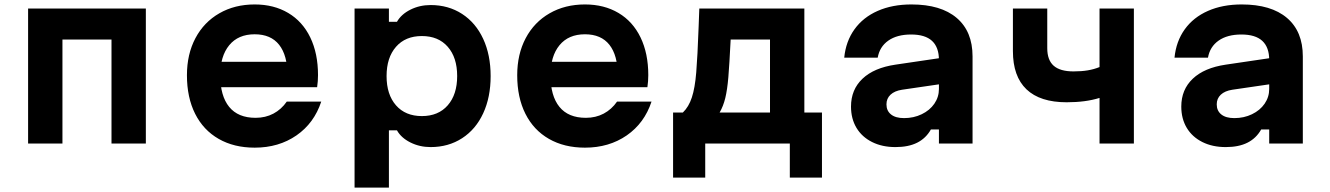

<svg xmlns="http://www.w3.org/2000/svg" viewBox="-20 -652 6040 872"><path d="M107.6 -613.1H642.4V0H486.4V-472.3H263.6V0H107.6Z M1333.7 -371.2 1285.5 -310.3Q1285.5 -400.7 1247.8 -448.5Q1210.1 -496.3 1136.7 -496.3Q1061.9 -496.3 1021.1 -446.7Q980.3 -397.1 980.3 -310.3Q980.3 -216.4 1020.8 -166.6Q1061.2 -116.9 1140.7 -116.9Q1185.8 -116.9 1221.8 -136Q1257.7 -155.1 1282.5 -190.6H1439Q1406.8 -92.7 1326.4 -37Q1246 18.6 1136.7 18.6Q1042.8 18.6 973.2 -21.2Q903.6 -61 866.3 -135.1Q829 -209.3 829 -310.3Q829 -405.9 867.6 -478.7Q906.2 -551.5 976.2 -591.6Q1046.1 -631.8 1136.7 -631.8Q1223.9 -631.8 1289 -593.1Q1354.1 -554.5 1389.2 -481.9Q1424.3 -409.2 1424.3 -310.9Q1424.3 -283.5 1420.3 -256.1H954.7V-371.2Z M1590.3 -613.1H1746.3V-553.1H1782.9Q1802.1 -587.1 1843.9 -608.1Q1885.7 -629.1 1935.7 -629.1Q2016.5 -629.1 2078.6 -588.8Q2140.7 -548.5 2174.5 -475.5Q2208.3 -402.5 2208.3 -306.5Q2208.3 -210.4 2174.5 -137.4Q2140.7 -64.3 2078.6 -24.2Q2016.5 16 1935.7 16Q1885.9 16 1843.9 -5Q1801.9 -26 1782.9 -60H1746.3V200H1590.3ZM2056.3 -306.7Q2056.3 -390.8 2013.5 -439.6Q1970.8 -488.3 1896 -488.3Q1821.2 -488.3 1778.5 -439.4Q1735.7 -390.5 1735.7 -306.5Q1735.7 -222.4 1778.5 -173.6Q1821.2 -124.8 1896 -124.8Q1970.8 -124.8 2013.5 -173.7Q2056.3 -222.6 2056.3 -306.7Z M2833.7 -371.2 2785.5 -310.3Q2785.5 -400.7 2747.8 -448.5Q2710.1 -496.3 2636.7 -496.3Q2561.9 -496.3 2521.1 -446.7Q2480.3 -397.1 2480.3 -310.3Q2480.3 -216.4 2520.8 -166.6Q2561.2 -116.9 2640.7 -116.9Q2685.8 -116.9 2721.8 -136Q2757.7 -155.1 2782.5 -190.6H2939Q2906.8 -92.7 2826.4 -37Q2746 18.6 2636.7 18.6Q2542.8 18.6 2473.2 -21.2Q2403.6 -61 2366.3 -135.1Q2329 -209.3 2329 -310.3Q2329 -405.9 2367.6 -478.7Q2406.2 -551.5 2476.2 -591.6Q2546.1 -631.8 2636.7 -631.8Q2723.9 -631.8 2789 -593.1Q2854.1 -554.5 2889.2 -481.9Q2924.3 -409.2 2924.3 -310.9Q2924.3 -283.5 2920.3 -256.1H2454.7V-371.2Z M3036.9 -140.8H3081.2Q3108.2 -166.6 3122.2 -209.6Q3136.3 -252.5 3142.1 -323.4Q3148 -394.3 3153 -531.7Q3155 -572.4 3156 -613.1H3633.1V-140.8H3713.1V154.6H3567.1V0H3182.9V154.6H3036.9ZM3477.1 -140.8V-472.3H3298.4Q3292.7 -358.2 3287.9 -301Q3283 -243.8 3274 -206.7Q3264.9 -169.6 3248.2 -140.8Z M4255 -270.5 4076.5 -244.4Q4043.1 -239.3 4024.5 -222Q4006 -204.6 4006 -178.1Q4006 -148.7 4026.8 -132.2Q4047.5 -115.6 4085.9 -115.6Q4129.7 -115.6 4166.1 -133.2Q4202.6 -150.7 4223.5 -181Q4244.3 -211.3 4244.3 -247.8V-380Q4244.3 -437.1 4213.1 -466.2Q4181.8 -495.3 4118 -495.3Q4053.9 -495.3 4014.4 -467.5Q3975 -439.8 3966.2 -390H3814.2Q3821.5 -464.3 3860.8 -518.9Q3900.1 -573.5 3966.4 -602.6Q4032.7 -631.8 4119.4 -631.8Q4253.2 -631.8 4325.1 -570.5Q4397 -509.2 4397 -395.9V0H4244.3V-63.9H4207.8Q4185.3 -24 4145.6 -4Q4105.9 16 4046.9 16Q3986.5 16 3940.6 -7Q3894.6 -30 3869.8 -71.4Q3845 -112.9 3845 -167.9Q3845 -245.2 3897.3 -294.6Q3949.5 -344.1 4047.1 -358.4L4255 -389.1Z M4824.3 -187.5Q4703.6 -187.5 4641.9 -246.3Q4580.3 -305.1 4580.3 -420V-613.1H4736.3V-433.1Q4736.3 -379.1 4765.5 -353.4Q4794.8 -327.7 4855.3 -327.7Q4892.1 -327.7 4920.3 -332.5Q4948.6 -337.3 4973.7 -347.4V-613.1H5129.7V0H4973.7V-207.3Q4910.7 -187.5 4824.3 -187.5Z M5755 -270.5 5576.5 -244.4Q5543.1 -239.3 5524.5 -222Q5506 -204.6 5506 -178.1Q5506 -148.7 5526.8 -132.2Q5547.5 -115.6 5585.9 -115.6Q5629.7 -115.6 5666.1 -133.2Q5702.6 -150.7 5723.5 -181Q5744.3 -211.3 5744.3 -247.8V-380Q5744.3 -437.1 5713.1 -466.2Q5681.8 -495.3 5618 -495.3Q5553.9 -495.3 5514.4 -467.5Q5475 -439.8 5466.2 -390H5314.2Q5321.5 -464.3 5360.8 -518.9Q5400.1 -573.5 5466.4 -602.6Q5532.7 -631.8 5619.4 -631.8Q5753.2 -631.8 5825.1 -570.5Q5897 -509.2 5897 -395.9V0H5744.3V-63.9H5707.8Q5685.3 -24 5645.6 -4Q5605.9 16 5546.9 16Q5486.5 16 5440.6 -7Q5394.6 -30 5369.8 -71.4Q5345 -112.9 5345 -167.9Q5345 -245.2 5397.3 -294.6Q5449.5 -344.1 5547.1 -358.4L5755 -389.1Z"/></svg>

Font: Martian Mono VF sWd Rg
Style: Regular
Weight: 400
Width: 6
Monospace: yes
Designer: Roman Shamin
Foundry: Evil Martians
Version: Version 1.100